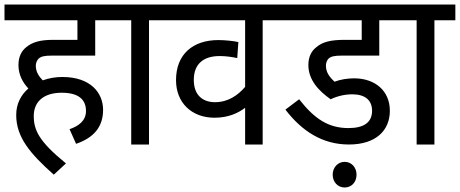

<svg xmlns="http://www.w3.org/2000/svg" viewBox="-20 -642 2043 853"><path d="M289 -68 318 -3C394 -29 438 -76 438 -154C438 -229 383 -300 257 -300C227 -300 197 -295 170 -285C152 -303 139 -324 139 -350C139 -362 144 -374 152 -382C163 -391 176 -395 212 -395H403V-552H497V-622H0V-552H324V-465H217C158 -465 124 -455 96 -432C75 -415 62 -389 62 -353C62 -308 83 -273 106 -249C73 -220 52 -181 52 -131C52 -33 113 40 219 134L273 84C154 -13 130 -63 130 -127C130 -190 174 -230 254 -230C330 -230 362 -199 362 -149C362 -105 329 -82 289 -68Z M642 -552H735V-622H483V-552H563V0H642Z M1241 -552V-622H721V-552H1069V-256C1038 -220 995 -188 935 -188C883 -188 841 -217 841 -287C841 -357 883 -393 956 -393C983 -393 1011 -389 1034 -384L1039 -455C1020 -460 977 -464 950 -464C837 -464 762 -401 762 -286C762 -185 832 -119 933 -119C994 -119 1037 -139 1069 -163V0H1147V-552Z M1545 -223C1603 -223 1633 -196 1633 -150C1633 -99 1598 -73 1528 -73C1439 -73 1377 -114 1309 -201L1248 -155C1320 -61 1411 0 1530 0C1652 0 1712 -64 1712 -150C1712 -238 1647 -294 1553 -294C1524 -294 1492 -289 1466 -279C1446 -298 1428 -319 1428 -350C1428 -362 1432 -374 1440 -382C1451 -391 1464 -395 1500 -395H1665V-552H1765V-622H1227V-552H1587V-465H1512C1446 -465 1412 -455 1385 -432C1363 -415 1350 -389 1350 -353C1350 -287 1396 -238 1449 -201C1478 -215 1512 -223 1545 -223ZM1458 134C1458 167 1481 191 1511 191C1542 191 1564 167 1564 134C1564 102 1542 77 1511 77C1481 77 1458 102 1458 134Z M1910 -552H2003V-622H1751V-552H1831V0H1910Z"/></svg>

Font: Noto Sans Devanagari UI SemiCondensed
Style: Regular
Weight: 400
Width: 4
Designer: Jelle Bosma - Monotype Design Team
Foundry: Monotype Imaging Inc.
Version: Version 2.003